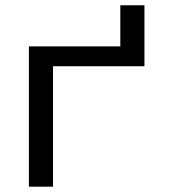

<svg xmlns="http://www.w3.org/2000/svg" viewBox="-20 -703 640 723"><path d="M523.9 -453.6H179.7V0H88.9V-528.3H433.1V-683.1H523.9Z"/></svg>

Font: RobotoMono-Regular
Style: Regular
Weight: 400
Designer: Google
Version: Version 2.000985; 2015; ttfautohint (v1.3)